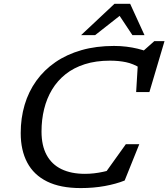

<svg xmlns="http://www.w3.org/2000/svg" viewBox="-20 -948 858 978"><path d="M597 -99.5 500 -44.5 621 -213.5H689.5L615 -28.5Q571.5 -11 514 -0.5Q456.5 10 391 10Q287.5 10 219.8 -23.5Q152 -57 118.8 -119.8Q85.5 -182.5 85.5 -270Q85.5 -346.5 105.5 -414Q125.5 -481.5 165.2 -536.8Q205 -592 262.5 -631.5Q320 -671 394.8 -692.5Q469.5 -714 560.5 -714Q594.5 -714 624.2 -710.2Q654 -706.5 681 -700Q708 -693.5 731.5 -684.5L703.5 -683L766 -738.5H818L741 -479H673.5L683 -636L694 -601.5Q658.5 -623.5 621.8 -631.2Q585 -639 540 -639Q468.5 -639 412 -621Q355.5 -603 314 -570Q272.5 -537 245.2 -491.8Q218 -446.5 204.8 -392.5Q191.5 -338.5 191.5 -278Q191.5 -206.5 217.5 -158.5Q243.5 -110.5 293 -86.5Q342.5 -62.5 412.5 -62.5Q458 -62.5 505.2 -72.8Q552.5 -83 597 -99.5ZM393 -769 563 -928.5H643L716 -769H654.5L581.5 -879H604.5L464.5 -769Z"/></svg>

Font: Newsreader 7pt
Style: Italic
Weight: 400
Italic angle: -17°
Designer: Hugues Gentile
Foundry: Production Type
Version: Version 1.003